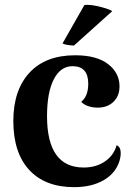

<svg xmlns="http://www.w3.org/2000/svg" viewBox="-20 -758 552 792"><path d="M35 -259Q35 -386 101.5 -458Q168 -530 290 -530Q379 -530 426 -493.5Q473 -457 473 -402Q473 -362 448 -338Q423 -314 383 -314Q363 -314 344.5 -320Q326 -326 315 -338Q344 -361 344 -413Q344 -485 279 -485Q230 -485 202 -431Q174 -377 174 -279Q174 -67 325 -67Q377 -67 413.5 -92.5Q450 -118 461 -159Q478 -152 478 -126Q478 -113 474 -98Q459 -45 409 -15.5Q359 14 286 14Q166 14 100.5 -57Q35 -128 35 -259ZM285 -570Q249 -572 238 -579L328 -737Q331 -738 339 -738Q364 -738 399 -728.5Q434 -719 443 -712Z"/></svg>

Font: Arima Madurai Black
Style: Regular
Weight: 900
Designer: Joana Correia and Natanael Gama
Foundry: NDISCOVER
Version: Version 1.019